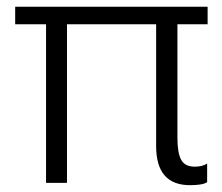

<svg xmlns="http://www.w3.org/2000/svg" viewBox="-20 -541 658 568"><path d="M542 6.8Q441.9 6.8 441.9 -108.9V-469.2H178.2V0H116.2V-469.2H24.9V-521H594.2V-469.2H504.9V-132.8Q504.9 -88.9 515.9 -68.4Q526.9 -47.9 556.2 -47.9Q578.1 -47.9 592.8 -57.1V-2Q579.6 6.8 542 6.8Z"/></svg>

Font: Lumene Sans Expanded Light
Style: Regular
Weight: 300
Width: 7
Designer: Deni Anggara
Version: Version 1.003;Glyphs 3.1.2 (3151)